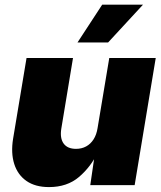

<svg xmlns="http://www.w3.org/2000/svg" viewBox="-20 -780 679 809"><path d="M186.5 8.3Q128.9 8.3 91.8 -17.3Q54.7 -43 40 -89.1Q25.4 -135.3 35.2 -195.8L91.8 -535.6H287.6L238.3 -237.8Q231.9 -197.8 248 -175.3Q264.2 -152.8 300.3 -152.8Q324.2 -152.8 343 -163.1Q361.8 -173.3 374.3 -192.9Q386.7 -212.4 391.1 -240.2L440.4 -535.6H636.2L547.4 0H360.4L380.9 -140.6H393.6Q362.8 -76.7 312.7 -34.2Q262.7 8.3 186.5 8.3ZM306.6 -601.1 410.6 -760.3H582.5L435.5 -601.1Z"/></svg>

Font: Inter 20pt Black
Style: Italic
Weight: 900
Italic angle: -9.3988°
Version: Version 4.001;git-66647c0bb